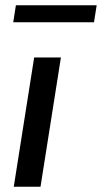

<svg xmlns="http://www.w3.org/2000/svg" viewBox="-20 -705 385 725"><path d="M32 0 109 -488H210L133 0ZM30 -621 40 -685H345L335 -621Z"/></svg>

Font: Nunito Sans 12pt ExtraLight 12pt SemiBold
Style: Italic
Weight: 600
Italic angle: -9°
Version: Version 3.101;gftools[0.9.27]